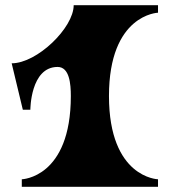

<svg xmlns="http://www.w3.org/2000/svg" viewBox="-20 -720 654 740"><path d="M589 -700H264C264 -613 123 -476 25 -476L68 -297H97C97 -297 97 -462 202 -462C248 -462 253 -396 253 -350C253 -34 64 -29 64 -29V0H589V-29C589 -29 400 -34 400 -350C400 -665 589 -671 589 -671Z"/></svg>

Font: Ouroboros
Style: Regular
Weight: 400
Designer: Ariel Martín Pérez
Foundry: Velvetyne Type Foundry
Version: Version 2.001;hotconv 1.0.109;makeotfexe 2.5.65596